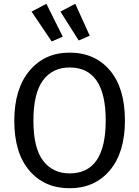

<svg xmlns="http://www.w3.org/2000/svg" viewBox="-20 -978 732 1010"><path d="M224.1 -958 310.1 -785.2 252 -759.8 146 -917ZM376 -958 452.1 -790 394 -765.1 297.9 -917ZM346.2 -701.2Q479 -701.2 558.1 -607.9Q637.2 -514.6 637.2 -344.2Q637.2 -176.3 557.9 -82Q478.5 12.2 346.2 12.2Q213.9 12.2 134.5 -80.6Q55.2 -173.3 55.2 -342.8Q55.2 -510.3 135 -605.7Q214.8 -701.2 346.2 -701.2ZM346.2 -623Q255.9 -623 205.8 -554.9Q155.8 -486.8 155.8 -342.8Q155.8 -199.7 206.5 -132.8Q257.3 -65.9 346.2 -65.9Q536.1 -65.9 536.1 -344.2Q536.1 -623 346.2 -623Z"/></svg>

Font: FiraGO
Style: Regular
Weight: 400
Designer: bBox Type
Foundry: bBox Type GmbH
Version: Version 1.001;PS 001.001;hotconv 1.0.88;makeotf.lib2.5.64775